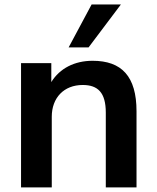

<svg xmlns="http://www.w3.org/2000/svg" viewBox="-20 -813 681 833"><path d="M204.6 0V-306.6C204.6 -388.7 257.3 -444.3 338.9 -444.3C404.8 -444.3 439 -411.1 439 -324.2V0H572.3V-330.1C572.3 -481.9 507.8 -549.3 381.8 -549.3C303.7 -549.3 239.3 -516.6 202.6 -457V-539.1H71.3V0ZM364.3 -607.4 504.4 -793.5H377.4L277.8 -607.4Z"/></svg>

Font: Winston SemiBold
Style: Regular
Weight: 600
Designer: Vernon Adams, Kim Jin-seong, David Berlow, Cristiano Sobral
Foundry: The Winston Project Authors
Version: Version 3.004